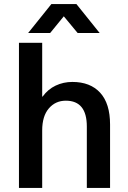

<svg xmlns="http://www.w3.org/2000/svg" viewBox="-20 -922 628 942"><path d="M189 -448Q215 -484 253 -502Q291 -520 335 -520Q423 -520 471.5 -467Q520 -414 520 -311V0H406V-301Q406 -428 303 -428Q252 -428 219.5 -390Q187 -352 187 -282V0H73V-712H187V-448ZM355 -902 469 -760H361L293 -842L226 -760H118L232 -902Z"/></svg>

Font: CST
Style: Medium
Weight: 500
Version: Version 1.00